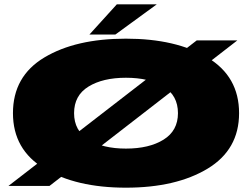

<svg xmlns="http://www.w3.org/2000/svg" viewBox="-20 -861 1139 889"><path d="M19 0H209L1079 -674H891ZM563 8Q795 8 941 -80Q1087 -168 1087 -337Q1087 -507 941 -594.5Q795 -682 563 -682Q331 -682 185.5 -595Q40 -508 40 -337Q40 -168 186 -80Q332 8 563 8ZM563 -173Q456 -173 389.5 -214.5Q323 -256 323 -337Q323 -419 389.5 -460Q456 -501 563 -501Q671 -501 737.5 -460Q804 -419 804 -337Q804 -256 737.5 -214.5Q671 -173 563 -173ZM394 -701H514L706 -841H521Z"/></svg>

Font: Anybody ExtraExpanded Black
Style: Regular
Weight: 900
Width: 8
Version: Version 1.113;gftools[0.9.25]